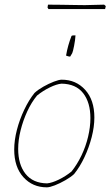

<svg xmlns="http://www.w3.org/2000/svg" viewBox="-20 -798 474 824"><path d="M181 6Q120 6 80.5 -37.5Q41 -81 41 -156Q41 -196 52.5 -240.5Q64 -285 84 -327Q104 -369 128 -399Q143 -413 166 -426Q189 -439 211 -447.5Q233 -456 245 -456Q306 -456 345.5 -412.5Q385 -369 385 -294Q385 -254 373.5 -209.5Q362 -165 342.5 -123.5Q323 -82 298 -51Q284 -38 260.5 -24.5Q237 -11 215 -2.5Q193 6 181 6ZM182 -11Q203 -13 232 -27Q261 -41 287 -62Q311 -92 329.5 -130.5Q348 -169 358 -211Q368 -253 368 -291Q368 -358 337 -398Q306 -438 244 -439Q223 -437 194 -423Q165 -409 139 -388Q115 -359 97 -320Q79 -281 68.5 -239Q58 -197 58 -159Q58 -92 89.5 -52Q121 -12 182 -11ZM264 -559V-562Q271 -603 287 -644Q290 -646 295 -646Q300 -646 304 -646Q303 -627 298 -601.5Q293 -576 290 -570Q289 -568 285 -561.5Q281 -555 281 -555Q279 -555 274 -556Q269 -557 264 -559ZM188 -759 184 -766 186 -778Q210 -778 242.5 -777.5Q275 -777 304 -776.5Q333 -776 344 -776L427 -778L434 -772L431 -759Z"/></svg>

Font: Labrada Thin
Style: Italic
Weight: 100
Italic angle: -7°
Designer: Mercedes Jáuregui
Foundry: Omnibus-Type Team
Version: Version 1.000; ttfautohint (v1.8.4.7-5d5b)